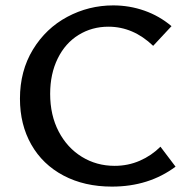

<svg xmlns="http://www.w3.org/2000/svg" viewBox="-20 -685 701 712"><path d="M54 -319Q54 -422 102 -501Q150 -580 229.5 -622.5Q309 -665 400 -665Q460 -665 515.5 -645.5Q571 -626 616 -588L548 -515Q474 -586 382 -586Q321 -586 271.5 -555.5Q222 -525 194 -468Q166 -411 166 -337Q166 -258 197.5 -197.5Q229 -137 283.5 -103.5Q338 -70 405 -70Q455 -70 498.5 -89Q542 -108 575 -141L631 -67Q532 7 395 7Q293 7 215.5 -34Q138 -75 96 -149Q54 -223 54 -319Z"/></svg>

Font: Ysabeau Infant Semibold
Style: Regular
Weight: 600
Designer: Christian Thalmann (Catharsis Fonts)
Version: Version 0.003